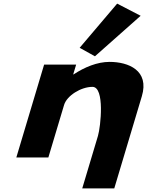

<svg xmlns="http://www.w3.org/2000/svg" viewBox="-20 -870 813 1061"><path d="M420.2 -605.9 504.6 -558.9 757.2 -782.8 627.4 -850ZM70.3 0H247.3L334.1 -290C349.3 -341 426.9 -390 491 -390C560 -390 536.5 -170 521.3 -119L434.5 171H611.5L763.8 -338C806.6 -481 689.6 -528 585.5 -528C517.8 -528 447.4 -499 387 -459H384.6L400.8 -513H223.8Z"/></svg>

Font: Hussar
Style: BdSuprExtOblThree
Weight: 700
Foundry: Cannot Into Space Fonts
Version: Version 2.00